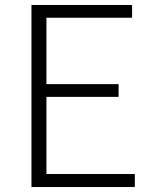

<svg xmlns="http://www.w3.org/2000/svg" viewBox="-20 -749 613 769"><path d="M106 0H520V-52H166V-361H455V-412H166V-678H509V-729H106Z"/></svg>

Font: Noto Sans Japanese Light
Style: Regular
Weight: 300
Designer: Ryoko NISHIZUKA (kana & ideographs); Paul D. Hunt (Latin, Greek & Cyrillic); Wenlong ZHANG (bopomofo); Sandoll Communica
Foundry: Adobe Systems Incorporated
Version: Version 1.000;PS 1;hotconv 1.0.78;makeotf.lib2.5.61930